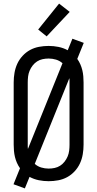

<svg xmlns="http://www.w3.org/2000/svg" viewBox="-20 -998 540 1066"><path d="M118 48 55 25 91 -64Q81 -78 74 -94Q67 -110 63 -126.5Q59 -143 57.5 -160.5Q56 -178 56 -195V-540Q56 -567 60.5 -593.5Q65 -620 76 -644Q87 -668 105.5 -688Q124 -708 147 -720.5Q170 -733 196.5 -738Q223 -743 250 -743Q278 -743 305 -737.5Q332 -732 356 -719L382 -783L445 -760L409 -671Q419 -657 426 -641Q433 -625 437 -608.5Q441 -592 442.5 -574.5Q444 -557 444 -540V-195Q444 -168 439.5 -141.5Q435 -115 424 -91Q413 -67 394.5 -47Q376 -27 353 -14.5Q330 -2 303.5 3Q277 8 250 8Q222 8 195 2.5Q168 -3 144 -16ZM135 -171 327 -647Q311 -661 291 -667Q271 -673 250 -673Q233 -673 216.5 -669.5Q200 -666 186 -657Q172 -648 161.5 -634.5Q151 -621 144.5 -605.5Q138 -590 136 -573.5Q134 -557 134 -540V-195Q134 -189 134 -183Q134 -177 135 -171ZM250 -62Q267 -62 283.5 -65.5Q300 -69 314 -78Q328 -87 338.5 -100.5Q349 -114 355.5 -129.5Q362 -145 364 -161.5Q366 -178 366 -195V-540Q366 -546 366 -552Q366 -558 365 -564L173 -88Q189 -74 209 -68Q229 -62 250 -62ZM239 -796 192 -834 308 -978 367 -932Z"/></svg>

Font: Iosevka
Style: Regular
Weight: 400
Monospace: yes
Designer: Belleve Invis
Foundry: Belleve Invis
Version: Version 33.2.3; ttfautohint (v1.8.4)